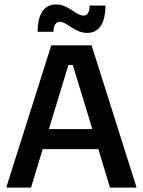

<svg xmlns="http://www.w3.org/2000/svg" viewBox="-20 -857 652 877"><path d="M224.2 -711.7C224.2 -742.5 236.7 -757.5 254.2 -757.5C285.8 -757.5 320 -706.7 378.3 -706.7C440.8 -706.7 461.7 -764.2 461.7 -831.7H389.2C389.2 -800 379.2 -785.8 360.8 -785.8C327.5 -785.8 293.3 -836.7 235.8 -836.7C172.5 -836.7 151.7 -777.5 151.7 -711.7ZM121.7 0 175 -175.8H429.2L482.5 0H602.5V-5L398.3 -650H214.2L10 -5V0ZM292.5 -560H312.5L401.7 -267.5H203.3Z"/></svg>

Font: Familjen Grotesk Medium
Style: Regular
Weight: 500
Designer: Anders Wikstroem, Jonas Baeckman, Matilda Gysing, Kristian Moeller
Foundry: Familjen STHLM AB
Version: Version 2.000